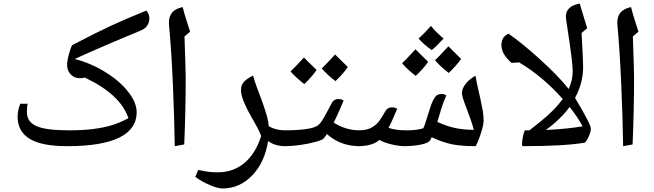

<svg xmlns="http://www.w3.org/2000/svg" viewBox="-20 -820 3714 1090"><path d="M372.1 -80.1Q449.2 -80.1 507.6 -87.4Q565.9 -94.7 611.6 -108.2Q657.2 -121.6 709 -148.9Q664.6 -283.7 460.9 -379.9Q450.2 -376 433.1 -376Q402.3 -376 381.6 -397.5Q360.8 -418.9 360.8 -452.1Q360.8 -474.1 372.8 -517.6Q384.8 -561 392.1 -564.9Q532.7 -638.2 609.9 -673.8Q687 -709.5 810.1 -759.8Q819.3 -752 823.7 -739.3Q828.1 -726.6 828.1 -715.3L827.1 -705.1Q821.3 -663.6 777.8 -646Q563 -557.6 403.8 -484.9Q490.2 -463.9 573 -413.8Q655.8 -363.8 705.8 -301.3Q755.9 -238.8 755.9 -183.1Q755.9 -87.4 657 -38.8Q558.1 9.8 361.8 9.8Q215.8 9.8 147.9 -32.2Q80.1 -74.2 80.1 -155.8Q80.1 -196.3 95.2 -231H137.2Q132.8 -216.3 132.8 -183.1Q132.8 -128.4 186.5 -104.2Q240.2 -80.1 372.1 -80.1Z M1027.3 -612.8Q1034.2 -414.6 1034.2 -381.8Q1034.2 -196.3 1025.9 0L972.2 9.8Q969.7 -153.3 961.4 -343Q953.1 -532.7 939.9 -674.8L939 -690.9Q939 -727.5 957.8 -749.5Q976.6 -771.5 1017.1 -779.8Q1028.3 -735.4 1038.1 -706.1L1059.1 -640.1Z M1598.1 9.8Q1542.5 9.8 1502 -19Q1482.9 101.6 1411.9 175.8Q1340.8 250 1242.7 250Q1216.3 250 1170.2 230.2Q1124 210.4 1088.9 184.1L1105 145Q1146 153.3 1168 155.8Q1189.9 158.2 1215.8 158.2Q1303.7 158.2 1366.9 105.7Q1430.2 53.2 1462.9 -47.9Q1452.1 -74.7 1441.9 -94.2Q1431.6 -113.8 1407.2 -156.2Q1385.3 -192.9 1366.7 -236.1Q1348.1 -279.3 1348.1 -309.1Q1348.1 -338.9 1366.5 -357.2Q1384.8 -375.5 1417 -391.1Q1424.3 -360.8 1438.2 -324.5Q1452.1 -288.1 1466.1 -250Q1480 -211.9 1491.5 -174.1Q1502.9 -136.2 1505.9 -103Q1546.9 -80.1 1598.1 -80.1Q1607.9 -80.1 1607.9 -69.8V0Q1607.9 9.8 1598.1 9.8Z M1901.9 -257.8Q1918.9 -257.8 1930.7 -249Q1896.5 -166 1874 -124Q1943.4 -80.1 2022 -80.1Q2031.7 -80.1 2031.7 -69.8V0Q2031.7 9.8 2022 9.8Q1912.6 9.8 1835.9 -59.1L1826.7 -45.4L1816.9 -33.2Q1809.6 -25.4 1772.5 -14.9Q1735.4 -4.4 1686.8 2.7Q1638.2 9.8 1587.9 9.8Q1578.1 9.8 1578.1 0V-69.8Q1578.1 -80.1 1587.9 -80.1Q1744.1 -80.1 1782.7 -106.9Q1795.4 -115.2 1810.3 -138.4Q1825.2 -161.6 1845.2 -200.7L1865.7 -238.8Q1876.5 -257.8 1901.9 -257.8ZM1777.3 -422.9Q1750.5 -383.3 1707.5 -342.8Q1659.2 -379.9 1629.4 -414.6Q1652.3 -435.5 1705.6 -493.7Q1715.8 -482.4 1777.3 -422.9ZM1954.6 -439.5Q1928.2 -400.9 1884.3 -359.4Q1838.4 -394.5 1806.6 -431.6Q1827.1 -450.2 1882.3 -510.7Q1893.1 -499 1954.6 -439.5Z M2498.5 -601.1Q2451.7 -550.8 2430.7 -536.1Q2387.7 -565.4 2356.4 -601.1Q2382.8 -624.5 2426.8 -672.9Q2439.9 -655.3 2462.6 -633.3Q2485.4 -611.3 2498.5 -601.1ZM2410.6 -469.2Q2384.3 -430.7 2340.3 -389.2Q2293 -425.3 2262.7 -460.9Q2283.2 -479.5 2338.4 -540Q2346.2 -531.7 2410.6 -469.2ZM2597.7 -485.8Q2571.3 -447.3 2527.3 -405.8Q2481.4 -440.9 2449.7 -478Q2470.2 -496.6 2525.4 -557.1Q2536.1 -545.4 2597.7 -485.8ZM2277.8 9.8Q2244.6 9.8 2202.1 -0.5Q2159.7 -10.7 2133.8 -25.9Q2095.2 9.8 2011.7 9.8Q2002 9.8 2002 0V-69.8Q2002 -80.1 2011.7 -80.1Q2044.4 -80.1 2065.9 -86.2Q2087.4 -92.3 2106.9 -106.9Q2122.1 -119.1 2131.6 -131.1Q2141.1 -143.1 2169.9 -191.9Q2180.2 -210.4 2206.1 -210.4Q2224.1 -210.4 2234.9 -202.1Q2201.2 -121.6 2185.5 -94.2Q2225.6 -80.1 2290.5 -80.1Q2346.2 -80.1 2382.8 -91.8Q2390.6 -105 2411.1 -173.3Q2425.3 -222.7 2437.7 -248.3Q2450.2 -273.9 2461.9 -280.3Q2473.6 -286.6 2486.3 -286.6Q2502.4 -286.6 2513.7 -277.8Q2498.5 -245.6 2486.3 -206.1Q2474.1 -166.5 2462.9 -127.9Q2515.6 -103.5 2563.7 -93.3Q2611.8 -83 2669.9 -83Q2656.2 -134.8 2626 -211.9Q2602.5 -272 2602.5 -291Q2602.5 -317.9 2624 -344.7Q2645.5 -371.6 2679.7 -390.1Q2685.1 -356 2692.9 -322Q2700.7 -288.1 2708 -255.4Q2715.3 -222.7 2720.5 -192.1Q2725.6 -161.6 2725.6 -134.8Q2725.6 -113.3 2711.7 -68.4Q2697.8 -23.4 2680.7 9.8Q2604 9.8 2550.5 0Q2497.1 -9.8 2430.7 -41L2420.9 -22Q2412.1 -8.8 2373.3 0Q2334.5 8.8 2277.8 9.8Z M2946.8 9.8Q2943.8 9.8 2943.8 -2.4Q2943.8 -25.4 2950.4 -52.7Q2957 -80.1 2961.4 -80.1H2985.8Q3059.1 -137.7 3085.7 -161.6Q3112.3 -185.5 3134.3 -209.2Q3156.2 -232.9 3174.8 -257.8Q3060.1 -387.2 2926.8 -465.8L2883.8 -462.9Q2851.6 -492.2 2839.1 -516.4Q2826.7 -540.5 2826.7 -565.4Q2826.7 -582.5 2834.2 -599.4Q2841.8 -616.2 2866.7 -628.9Q2944.8 -574.7 3046.9 -482.2Q3148.9 -389.6 3208.5 -314.9Q3231.4 -364.7 3231.4 -416Q3231.4 -464.8 3201.2 -660.6Q3192.4 -713.9 3192.4 -726.1Q3192.4 -785.2 3271.5 -799.8Q3274.4 -788.6 3277.1 -778.8Q3279.8 -769 3313.5 -660.2L3281.7 -632.8Q3290.5 -474.6 3290.5 -439.9Q3290.5 -349.6 3244.6 -264.2Q3334.5 -114.3 3334.5 -89.8Q3334.5 -70.8 3320.6 -41.5Q3306.6 -12.2 3297.9 -9.8Q3182.6 9.8 2946.8 9.8ZM3287.6 -103Q3259.8 -154.3 3213.9 -212.9Q3161.1 -141.6 3078.6 -82Q3205.6 -88.4 3287.6 -103Z M3572.8 -612.8Q3579.6 -414.6 3579.6 -381.8Q3579.6 -196.3 3571.3 0L3517.6 9.8Q3515.1 -153.3 3506.8 -343Q3498.5 -532.7 3485.4 -674.8L3484.4 -690.9Q3484.4 -727.5 3503.2 -749.5Q3522 -771.5 3562.5 -779.8Q3573.7 -735.4 3583.5 -706.1L3604.5 -640.1Z"/></svg>

Font: Droid Persian Naskh
Style: Regular
Weight: 400
Designer: Pascal Zoghbi
Foundry: Ascender Corporation
Version: Version 1.00